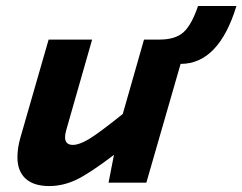

<svg xmlns="http://www.w3.org/2000/svg" viewBox="-20 -609 808 640"><path d="M341.8 0 359.9 -92.8Q277.8 -30.3 233.6 -9.5Q189.5 11.2 144 11.2Q92.3 11.2 65.2 -13.7Q38.1 -38.6 38.1 -85Q38.1 -115.7 47.9 -149.9L142.1 -477.1H287.1L201.2 -176.8Q196.8 -162.1 196.8 -151.9Q196.8 -126 223.1 -126Q243.7 -126 275.9 -145Q308.1 -164.1 389.2 -229L460 -477.1H512.2Q564.5 -477.1 591.6 -501.5Q618.7 -525.9 640.1 -588.9H768.1Q709 -396 582 -396L467.8 0Z"/></svg>

Font: IntelOne Mono Bold
Style: Italic
Weight: 700
Italic angle: -16°
Designer: Fred Shallcrass
Foundry: Frere-Jones Type LLC
Version: Version 1.200;hotconv 1.1.0;makeotfexe 2.6.0;FJTRelease1.2